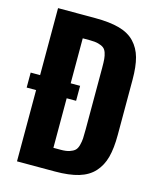

<svg xmlns="http://www.w3.org/2000/svg" viewBox="-120 -895 813 980"><g transform="rotate(15 287.0 -405.0)"><path d="M64 0V-376.5H14.2V-455.6H64V-809.6H260.7Q337.4 -809.6 388.4 -795.4Q439.5 -781.2 470 -749Q500.5 -716.8 513.2 -670.7Q525.9 -624.5 525.9 -555.2V-263.2Q525.9 -192.9 513.2 -145Q500.5 -97.2 470.2 -63.7Q439.9 -30.3 389.6 -15.1Q339.4 0 264.6 0ZM225.6 -114.7H265.1Q292.5 -114.7 310.3 -120.6Q328.1 -126.5 338.1 -135.5Q348.1 -144.5 353.3 -163.8Q358.4 -183.1 359.4 -200Q360.4 -216.8 360.4 -249V-573.7Q360.4 -602.5 358.9 -619.6Q357.4 -636.7 352.1 -652.6Q346.7 -668.5 336.2 -676.3Q325.7 -684.1 308.1 -688.7Q290.5 -693.4 264.2 -693.4H225.6V-455.6H275.4V-376.5H225.6Z"/></g></svg>

Font: Oswald
Style: DemiBold
Weight: 600
Designer: Vernon Adams
Foundry: Vernon Adams
Version: 3.0; ttfautohint (v0.95) -l 8 -r 50 -G 200 -x 0 -w "G" -W -c